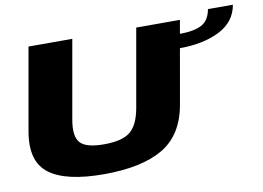

<svg xmlns="http://www.w3.org/2000/svg" viewBox="-76 -819 1285 939"><g transform="rotate(-10 566.5 -349.5)"><path d="M369 4Q181 4 98.2 -58Q15.5 -120 41 -266L113 -675H330.5L262 -286.5Q247.5 -206 275.8 -173Q304 -140 394.5 -140Q485.5 -140 525.2 -172.8Q565 -205.5 579.5 -286.5L648 -675H865L793 -266Q767.5 -120 662.5 -58Q557.5 4 369 4ZM849.5 -607.5Q922.5 -607.5 961 -627.5Q999.5 -647.5 1009 -703H1133Q1118.5 -619.5 1037.8 -579Q957 -538.5 837.5 -538.5Z"/></g></svg>

Font: Anybody ExtraExpanded ExtraBold
Style: Italic
Weight: 800
Width: 8
Italic angle: -10°
Designer: Tyler Finck
Foundry: Etcetera Type Company
Version: Version 1.010; ttfautohint (v1.8.3) -l 8 -r 50 -G 200 -x 14 